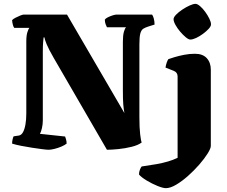

<svg xmlns="http://www.w3.org/2000/svg" viewBox="-20 -780 1183 1000"><path d="M233 0Q224 0 200.5 -3Q177 -6 147.5 -10.5Q118 -15 90 -20.5Q62 -26 43 -32Q43 -42 45.5 -53.5Q48 -65 51 -70L78 -74Q91 -76 99.5 -91Q108 -106 112.5 -131.5Q117 -157 117 -189V-564Q117 -596 123 -613.5Q129 -631 133 -635H54Q50 -640 47 -651Q44 -662 43 -675Q48 -681 60.5 -687.5Q73 -694 85.5 -699Q98 -704 103 -704H329L628 -191Q624 -212 622 -236.5Q620 -261 620 -311V-563Q620 -596 625.5 -615Q631 -634 637 -638H537Q534 -643 530 -654Q526 -665 526 -678Q530 -684 542 -690Q554 -696 567 -700Q580 -704 586 -704H772Q777 -698 781 -683.5Q785 -669 785 -652L753 -642Q737 -637 726.5 -630.5Q716 -624 711 -606Q706 -588 706 -550V-170Q706 -114 710 -80.5Q714 -47 718 -38Q700 -24 666 -15.5Q632 -7 596.5 -3.5Q561 0 537 0L260 -478Q234 -523 223 -549.5Q212 -576 212 -585H207Q206 -576 204.5 -558.5Q203 -541 203 -510V-152Q203 -133 198.5 -113Q194 -93 188 -83L319 -69Q320 -66 323.5 -55.5Q327 -45 327 -32Q317 -24 299.5 -16.5Q282 -9 263.5 -4.5Q245 0 233 0ZM844 200Q829 200 800.5 188.5Q772 177 744.5 160.5Q717 144 704 129Q704 115 709 103Q714 91 718 87Q761 81 794.5 75Q828 69 855 61Q882 53 905 42V-382Q905 -392 900 -399.5Q895 -407 885 -411L842 -428Q844 -442 848.5 -454.5Q853 -467 857 -472Q868 -476 889.5 -482.5Q911 -489 939 -494.5Q967 -500 995 -500Q1036 -500 1057 -477Q1078 -454 1078 -417V-20Q1078 -7 1061.5 19.5Q1045 46 1018 77Q991 108 959.5 136Q928 164 897.5 182Q867 200 844 200ZM971 -574Q962 -574 947.5 -586Q933 -598 918.5 -615Q904 -632 894 -650Q884 -668 884 -680Q884 -690 897 -703.5Q910 -717 929.5 -730Q949 -743 968 -751.5Q987 -760 998 -760Q1008 -760 1022 -748Q1036 -736 1049 -718Q1062 -700 1070.5 -682.5Q1079 -665 1079 -653Q1079 -643 1067 -630Q1055 -617 1037.5 -604Q1020 -591 1002 -582.5Q984 -574 971 -574Z"/></svg>

Font: Texturina 12pt Black
Style: Regular
Weight: 900
Designer: Guillermo Torres Carreño
Foundry: Omnibus-Type
Version: Version 1.002